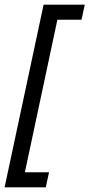

<svg xmlns="http://www.w3.org/2000/svg" viewBox="-76 -747 385 827"><path d="M-56.2 60 111.8 -727H289.2L275.2 -662H171.2L31.2 -5H135.2L121.2 60Z"/></svg>

Font: Epunda Slab Light
Style: Italic
Weight: 300
Italic angle: -12°
Designer: Simon Atzbach
Foundry: typofactur
Version: Version 1.102